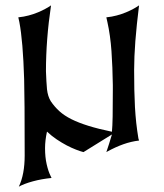

<svg xmlns="http://www.w3.org/2000/svg" viewBox="-20 -572 616 722"><path d="M50.8 129.9Q72.8 84 72.8 12.7Q72.8 -96.2 72.3 -167.5Q71.8 -238.8 70.8 -274.4Q66.4 -418 52.7 -489.3L48.8 -506.8Q69.3 -508.8 88.1 -513.9Q106.9 -519 122.8 -525.6Q138.7 -532.2 151.1 -539.1Q163.6 -545.9 171.9 -551.8Q152.8 -423.3 152.8 -304.2Q153.8 -283.2 154.5 -266.6Q155.3 -250 156.7 -236.6Q158.2 -223.1 161.6 -212.2Q165 -201.2 170.9 -191.4Q185.1 -170.4 203.4 -153.8Q221.7 -137.2 248.5 -123.8Q275.4 -110.4 312.3 -98.9Q349.1 -87.4 400.4 -76.7H400.9Q402.8 -94.7 403.6 -134Q404.3 -173.3 404.3 -234.9V-252Q403.3 -320.3 399.2 -379.6Q395 -439 383.8 -489.3L379.9 -506.8Q400.4 -508.8 419.2 -513.9Q438 -519 453.9 -525.6Q469.7 -532.2 482.2 -539.1Q494.6 -545.9 502.9 -551.8Q493.7 -478 489 -417.7Q484.4 -357.4 484.4 -308.6Q484.4 -268.6 485.1 -234.4Q485.8 -200.2 487.5 -169.2Q489.3 -138.2 492.4 -109.4Q495.6 -80.6 500.5 -51.3L502.9 -43.5Q473.1 -40 443.6 -29.5Q414.1 -19 383.3 -2L379.9 0Q384.8 -14.2 390.1 -31Q395.5 -47.9 400.9 -66.4L293.9 0Q282.2 -2.9 265.9 -9.3Q249.5 -15.6 231.2 -25.1Q212.9 -34.7 193.6 -47.6Q174.3 -60.5 156.7 -77.1Q149.4 -43.9 149.4 -14.6Q149.4 19 155.5 45.7Q161.6 72.3 169.9 88.9Q173.8 97.7 173.8 97.2Q135.7 101.1 103.5 109.9Q71.3 118.7 50.8 129.9Z"/></svg>

Font: MedievalSharp
Style: Regular
Weight: 500
Version: Version 1.0